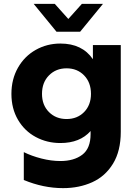

<svg xmlns="http://www.w3.org/2000/svg" viewBox="-20 -771 717 992"><path d="M292 61Q362 61 405 28.5Q448 -4 448 -78V-94Q393 -32 292 -32Q223 -32 165 -63Q107 -94 73 -152Q39 -210 39 -286Q39 -362 73 -421.5Q107 -481 165 -513.5Q223 -546 292 -546Q405 -546 460 -465V-538H604V-90Q604 9 564 74.5Q524 140 456.5 170.5Q389 201 306 201Q204 201 103 159V15Q143 35 194 48Q245 61 292 61ZM450 -286Q450 -345 414.5 -381.5Q379 -418 324 -418Q269 -418 233 -381.5Q197 -345 197 -286Q197 -228 233 -192Q269 -156 324 -156Q379 -156 414.5 -192Q450 -228 450 -286ZM154 -751H263L333 -673L403 -751H512L394 -607H272Z"/></svg>

Font: Chess Sans
Style: Bold
Weight: 700
Designer: Wolf Bōese
Foundry: Wolf Bōese
Version: Version 7.223